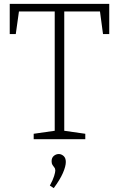

<svg xmlns="http://www.w3.org/2000/svg" viewBox="-20 -715 611 986"><path d="M153 0V-28L272 -45L261 -31V-667L273 -656H65L79 -668L61 -540H30V-695H541V-540H509L492 -667L505 -656H298L310 -667V-31L299 -45L418 -28V0ZM256 251 236 238Q252 209 258 189Q264 169 264 161Q264 151 259 145Q254 139 249.5 132Q245 125 245 113Q245 95 256.5 85.5Q268 76 282 76Q295 76 306.5 86Q318 96 318 117Q318 139 303 173.5Q288 208 256 251Z"/></svg>

Font: Bitter Thin Light
Style: Regular
Weight: 300
Version: Version 2.002